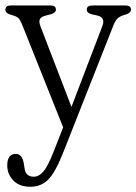

<svg xmlns="http://www.w3.org/2000/svg" viewBox="-27 -450 508 716"><path d="M173 115.5 208.5 25 56 -357Q48.5 -376 41 -383Q33.5 -390 10 -396Q-7 -402 -7 -413Q-7 -429.5 12.5 -429.5H162.5Q181.5 -429.5 181.5 -414Q181.5 -402.5 163 -397L144 -392Q125.5 -387.5 121.5 -378Q117.5 -368.5 124 -351.5L239.5 -51.5L355 -353.5Q366.5 -384.5 336.5 -392L314 -397Q296.5 -402 296.5 -414Q296.5 -429.5 317.5 -429.5H441.5Q461.5 -429.5 461.5 -414Q461.5 -403 444 -396.5Q421.5 -390.5 412.2 -382Q403 -373.5 396 -355.5L207 123Q178.5 194.5 152 220.5Q125.5 246.5 86.5 246.5Q45 246.5 22.5 222.8Q0 199 0 167Q0 124 32 124Q55 124 61.5 158L64 173.5Q66 193.5 75.2 201.2Q84.5 209 98.5 209Q118.5 209 135.5 188.8Q152.5 168.5 173 115.5Z"/></svg>

Font: Fraunces 144pt SuperSoft Light
Style: Regular
Weight: 300
Version: Version 1.000;[0bf87f6ff]